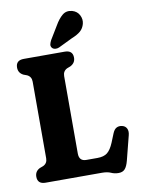

<svg xmlns="http://www.w3.org/2000/svg" viewBox="-100 -986 783 1069"><g transform="rotate(-10 291.5 -451.0)"><path d="M320.5 -614 301 -606.5Q277 -594.5 277 -566.5V-129Q277 -85.5 317.5 -85.5H380.5Q416.5 -85.5 436.5 -101.2Q456.5 -117 472.5 -155.5L493 -206Q502 -227.5 515.8 -234.2Q529.5 -241 546.5 -237Q564.5 -233 572.2 -217.8Q580 -202.5 574 -179.5L539 -42Q531 -11 518.5 3.2Q506 17.5 482.5 17.5Q459.5 17.5 440.5 8.8Q421.5 0 390.5 0H72.5Q27 0 27 -41.5Q27 -72 55 -86L75 -93.5Q99 -105 99 -133.5V-566.5Q99 -595 75 -606.5L55 -614Q27 -628 27 -658.5Q27 -700 72.5 -700H303.5Q349 -700 349 -658.5Q349 -628.5 320.5 -614ZM286 -851.5Q306 -886.5 329 -905.5Q352 -924.5 384 -916Q412 -908 424.2 -884Q436.5 -860 430 -835Q423.5 -810.5 406.2 -795.2Q389 -780 355.5 -766.5L277 -728.5Q266 -723.5 254.5 -725Q243 -726.5 236.5 -734.5Q229.5 -744 232 -754.5Q234.5 -765 240.5 -776.5Z"/></g></svg>

Font: Fraunces 144pt S100
Style: Bold
Weight: 700
Version: Version 1.000; ttfautohint (v1.8.3)